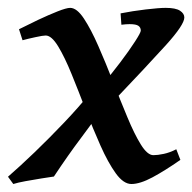

<svg xmlns="http://www.w3.org/2000/svg" viewBox="-38 -440 479 478"><path d="M420.9 -396.5Q420.9 -378.4 374.8 -327.4Q328.6 -276.4 240.7 -184.1L211.4 -222.7Q237.8 -253.4 261 -284.2Q284.2 -314.9 298.3 -336.9Q312.5 -358.9 312.5 -363.8Q312.5 -371.6 306.6 -375.7Q300.8 -379.9 284.7 -379.9Q276.4 -379.9 264.2 -378.4L262.2 -406.7Q292 -412.6 325 -416.5Q357.9 -420.4 374.5 -420.4Q399.4 -420.4 410.2 -413.3Q420.9 -406.2 420.9 -396.5ZM411.1 -42Q372.6 -15.1 341.6 1.5Q310.5 18.1 289.1 18.1Q269.5 18.1 250.2 -8.5Q231 -35.2 212.2 -77.4Q193.4 -119.6 175.3 -166.7Q157.2 -213.9 140.1 -255.9Q123 -297.9 106.7 -324.7Q90.3 -351.6 75.7 -351.6Q68.8 -351.6 49.8 -347.4Q30.8 -343.3 18.1 -339.8L9.3 -367.2Q30.3 -377.9 56.6 -390.4Q83 -402.8 105.2 -411.6Q127.4 -420.4 136.7 -420.4Q153.3 -420.4 170.9 -393.8Q188.5 -367.2 206.8 -325.4Q225.1 -283.7 243.4 -236.8Q261.7 -189.9 279.1 -148.2Q296.4 -106.4 312.7 -80.1Q329.1 -53.7 343.8 -53.7Q354.5 -53.7 369.6 -56.9Q384.8 -60.1 400.9 -68.4ZM213.9 -165.5Q195.3 -138.7 163.6 -96.4Q131.8 -54.2 96.2 -0.5Q85.4 1 65.4 4.2Q45.4 7.3 25.6 11Q5.9 14.6 -4.9 18.1L-18.1 0Q11.2 -25.4 48.3 -61Q85.4 -96.7 121.8 -135Q158.2 -173.3 184.6 -206.1Z"/></svg>

Font: Dai Banna SIL Medium
Style: Italic
Weight: 500
Italic angle: -11°
Designer: Victor Gaultney
Foundry: SIL International
Version: Version 4.000